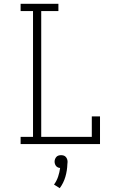

<svg xmlns="http://www.w3.org/2000/svg" viewBox="-20 -755 640 1006"><path d="M88 0V-38H153V-697H88V-735H286V-697H196V-38H461V-145H504V0ZM293 231 263 212Q277 193 284.5 170.5Q292 148 295 125Q289 125 283 122Q277 119 273.5 114.5Q270 110 268 104Q266 98 266 92Q266 85 268.5 78.5Q271 72 275.5 67Q280 62 286.5 60Q293 58 300 58Q307 58 313.5 60Q320 62 324.5 67Q329 72 331.5 78.5Q334 85 334 92V94L333 105Q332 139 322.5 171.5Q313 204 293 231Z"/></svg>

Font: Iosevka Etoile Extralight
Style: Regular
Weight: 200
Designer: Belleve Invis
Foundry: Belleve Invis
Version: Version 22.1.2; ttfautohint (v1.8.4)